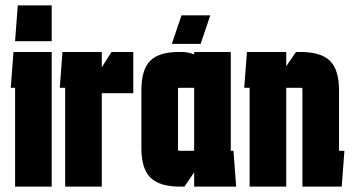

<svg xmlns="http://www.w3.org/2000/svg" viewBox="-20 -693 1319 713"><path d="M36 -540 46 -673H172V-540ZM36 0V-367H20L30 -500H172V0Z M222 0V-367H202L212 -500H358V-443L394 -500H475V-347H358V0Z M618 -530 654 -636H761L725 -530ZM649 0Q572 0 538.5 -33.5Q505 -67 505 -143V-357Q505 -434 537.5 -467Q570 -500 645 -500H654Q680 -500 701 -491V-500H837V-133H847L857 0H701V-53L665 0ZM646 -367Q641 -367 641 -362V-138Q641 -133 646 -133H701V-367Z M907 0V-367H887L897 -500H1043V-447L1079 -500H1095Q1172 -500 1205.5 -467Q1239 -434 1239 -357V-133H1259L1249 0H1103V-362Q1103 -367 1098 -367H1043V0Z"/></svg>

Font: Karantina
Style: Bold
Weight: 700
Designer: Rony Koch
Foundry: Rony Koch
Version: Version 1.000; ttfautohint (v1.8.3)